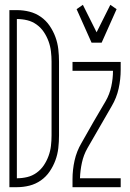

<svg xmlns="http://www.w3.org/2000/svg" viewBox="-20 -777 540 797"><path d="M19 0V-735H50Q77 -735 102.5 -728.5Q128 -722 149.5 -707Q171 -692 186 -670Q201 -648 210 -623.5Q219 -599 222 -573Q225 -547 225 -521V-215Q225 -188 222 -162Q219 -136 210 -111.5Q201 -87 186 -65Q171 -43 149.5 -28Q128 -13 102.5 -6.5Q77 0 50 0ZM50 -37Q72 -37 93 -42Q114 -47 132 -60Q150 -73 162 -91Q174 -109 181.5 -129.5Q189 -150 191.5 -171.5Q194 -193 194 -215V-521Q194 -542 191.5 -563.5Q189 -585 181.5 -605.5Q174 -626 162 -644Q150 -662 132 -675Q114 -688 93 -693Q72 -698 50 -698ZM360 -600 298 -739 324 -757 381 -643 438 -757 464 -739 402 -600ZM281 0V-33Q281 -72 289.5 -110.5Q298 -149 318 -183L368 -271L419 -358Q435 -386 442 -418.5Q449 -451 449 -483H281V-520H481V-488Q481 -448 472.5 -409.5Q464 -371 444 -337L343 -162Q327 -134 320 -101.5Q313 -69 312 -37H481V0Z"/></svg>

Font: Iosevka Curly Extralight
Style: Regular
Weight: 200
Monospace: yes
Designer: Belleve Invis
Foundry: Belleve Invis
Version: Version 22.1.2; ttfautohint (v1.8.4)